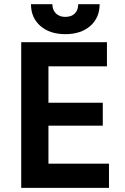

<svg xmlns="http://www.w3.org/2000/svg" viewBox="-20 -903 599 923"><path d="M128.9 -882.8H231.9Q231.9 -855 248.8 -838.4Q265.6 -821.8 293.9 -821.8Q323.2 -821.8 339.6 -838.1Q356 -854.5 356 -882.8H459Q459 -817.9 414.1 -778.3Q369.1 -738.8 293.9 -738.8Q219.2 -738.8 174.1 -778.3Q128.9 -817.9 128.9 -882.8ZM82 0V-700.2H494.1V-584H212.9V-409.2H474.1V-298.8H212.9V-116.2H503.9V0Z"/></svg>

Font: Fixel Text SemiBold
Style: Regular
Weight: 600
Width: 4
Designer: AlfaBravo + MacPaw
Foundry: Kyrylo Tkachov, Marchela Mozhyna, Serhii Makarenko, Maria Weinstein, Zakhar Kryvoshyya
Version: Version 1.211